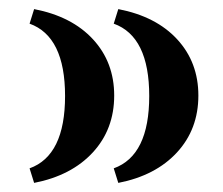

<svg xmlns="http://www.w3.org/2000/svg" viewBox="-20 -434 491 422"><path d="M240 -32 230 -64Q308 -92 308 -223Q308 -354 230 -382L240 -414Q323 -398 369.5 -347.5Q416 -297 416 -224Q416 -150 369 -99Q322 -48 240 -32ZM55 -32 45 -64Q123 -92 123 -223Q123 -354 45 -382L55 -414Q138 -398 184.5 -347.5Q231 -297 231 -224Q231 -150 184 -99Q137 -48 55 -32Z"/></svg>

Font: Baskervville
Style: Bold
Weight: 700
Version: Version 1.100